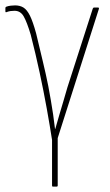

<svg xmlns="http://www.w3.org/2000/svg" viewBox="-25 -507 409 712"><path d="M171 185Q168 185 168 181V12Q160 -40 148.5 -104Q137 -168 122 -238Q107 -308 89 -378Q75 -425 63 -446Q51 -467 29 -467Q21 -467 14 -466Q7 -465 -1 -462Q-3 -461 -4 -462Q-5 -463 -5 -464V-477Q-5 -481 -2 -482Q6 -485 15 -486Q24 -487 31 -487Q49 -487 62 -479Q75 -471 86 -449Q97 -427 109 -383Q123 -324 134 -278.5Q145 -233 154 -188Q159 -162 163.5 -135.5Q168 -109 172 -82.5Q176 -56 179 -29H180Q188 -56 195 -81Q202 -106 210 -131.5Q218 -157 225 -183L319 -475Q321 -479 323 -479H338Q341 -479 341.5 -478Q342 -477 342 -475L189 5V181Q189 185 185 185Z"/></svg>

Font: Sofia Sans Condensed Thin
Style: Regular
Weight: 250
Version: Version 4.100